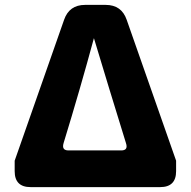

<svg xmlns="http://www.w3.org/2000/svg" viewBox="-20 -765 780 785"><path d="M105 0Q40 0 40 -65V-108L242 -684Q263 -745 328 -745H412Q477 -745 498 -684L700 -108V-65Q700 0 635 0ZM240 -180Q231 -150 260 -150H476Q505 -150 495 -180Q425 -406 364 -609Q308 -402 240 -180Z"/></svg>

Font: Swei Half Moon CJK SC
Style: Black
Weight: 900
Version: Version 2.071